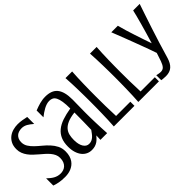

<svg xmlns="http://www.w3.org/2000/svg" viewBox="2 -1277 1884 1884"><g transform="rotate(-45 944.0 -335.0)"><path d="M162.1 -42Q181.6 -42 200.4 -48.1Q219.2 -54.2 233.9 -67.9Q248.5 -81.5 257.3 -102.8Q266.1 -124 266.1 -154.8Q266.1 -181.2 255.6 -203.6Q245.1 -226.1 228 -246.6Q210.9 -267.1 189 -286.4Q167 -305.7 144 -325.2Q121.1 -344.7 99.1 -365.5Q77.1 -386.2 60.1 -409.4Q43 -432.6 32.5 -459.5Q22 -486.3 22 -518.1Q22 -564.5 39.1 -596.2Q56.2 -627.9 82.5 -647.2Q108.9 -666.5 140.9 -674.8Q172.9 -683.1 203.1 -683.1Q234.9 -683.1 264.4 -678Q293.9 -672.9 321.3 -667V-569.8Q305.7 -583 291.7 -593.8Q277.8 -604.5 263.9 -612.1Q250 -619.6 235.4 -623.8Q220.7 -627.9 204.1 -627.9Q183.6 -627.9 165.3 -622.3Q147 -616.7 133.5 -605Q120.1 -593.3 112.1 -575.2Q104 -557.1 104 -532.2Q104 -497.6 122.1 -469Q140.1 -440.4 167.5 -414.6Q194.8 -388.7 226.6 -362.8Q258.3 -336.9 285.6 -307.1Q313 -277.3 331.1 -241.9Q349.1 -206.5 349.1 -161.1Q349.1 -127 341.3 -100.8Q333.5 -74.7 320.1 -55.4Q306.6 -36.1 289.1 -22.9Q271.5 -9.8 251.5 -1.7Q231.4 6.3 210.2 9.8Q189 13.2 168.9 13.2Q145 13.2 125 11.5Q105 9.8 87.6 6.6Q70.3 3.4 55.4 -0.7Q40.5 -4.9 26.4 -9.8V-109.9Q41.5 -95.7 56.6 -83.3Q71.8 -70.8 88.1 -61.5Q104.5 -52.2 122.6 -47.1Q140.6 -42 162.1 -42Z M670.4 0 672.9 -59.1Q661.1 -45.9 648.9 -33Q636.7 -20 621.6 -10Q606.4 0 587.2 6.1Q567.9 12.2 541.5 12.2Q511.2 12.2 485.1 -0.2Q459 -12.7 439.7 -36.6Q420.4 -60.5 409.2 -95.9Q397.9 -131.3 397.9 -177.7Q397.9 -236.8 416 -278.8Q434.1 -320.8 469.5 -350.1Q504.9 -379.4 557.4 -397.5Q609.9 -415.5 678.7 -426.8Q678.7 -485.8 672.6 -524.4Q666.5 -563 654.8 -585.7Q643.1 -608.4 625.7 -617.2Q608.4 -626 585.9 -626Q566.4 -626 546.9 -619.9Q527.3 -613.8 508.1 -603.5Q488.8 -593.3 469.5 -579.8Q450.2 -566.4 431.6 -551.8V-646.5Q452.1 -654.3 470.7 -660.9Q489.3 -667.5 508.1 -672.4Q526.9 -677.2 545.9 -680.2Q564.9 -683.1 586.4 -683.1Q629.4 -683.1 661.4 -671.4Q693.4 -659.7 714.6 -634.3Q735.8 -608.9 746.3 -568.8Q756.8 -528.8 756.8 -472.7Q756.8 -467.3 756.6 -454.6Q756.3 -441.9 756.1 -424.8Q755.9 -407.7 755.6 -388.2Q755.4 -368.7 755.1 -349.6Q754.9 -330.6 754.6 -313.7Q754.4 -296.9 754.4 -285.6Q754.4 -259.8 754.9 -227.3Q755.4 -194.8 756.6 -158.2Q757.8 -121.6 759.5 -81.5Q761.2 -41.5 763.7 0ZM676.3 -133.3Q677.7 -183.1 678.7 -240Q679.7 -296.9 679.7 -370.1Q617.7 -362.8 579.6 -346.2Q541.5 -329.6 520.5 -305.4Q499.5 -281.2 492.2 -250.5Q484.9 -219.7 484.9 -183.6Q484.9 -152.8 490.5 -127.9Q496.1 -103 506.8 -85.7Q517.6 -68.4 532.2 -59.1Q546.9 -49.8 565.4 -49.8Q586.4 -49.8 602.3 -57.4Q618.2 -64.9 631.1 -76.9Q644 -88.9 654.8 -103.8Q665.5 -118.7 676.3 -133.3Z M948.7 -670.9Q945.8 -629.4 944.1 -585.9Q942.4 -542.5 941.4 -499.5Q940.4 -456.5 939.9 -415Q939.5 -373.5 939.5 -335.9Q939.5 -272.9 940.4 -200.9Q941.4 -128.9 944.8 -57.1H1142.6V0H856.4Q859.4 -41.5 861.1 -85.2Q862.8 -128.9 863.8 -172.1Q864.7 -215.3 865.2 -256.8Q865.7 -298.3 865.7 -335.9Q865.7 -373.5 865.2 -415Q864.7 -456.5 863.8 -499.5Q862.8 -542.5 861.1 -585.9Q859.4 -629.4 856.4 -670.9Z M1288.6 -670.9Q1285.6 -629.4 1283.9 -585.9Q1282.2 -542.5 1281.2 -499.5Q1280.3 -456.5 1279.8 -415Q1279.3 -373.5 1279.3 -335.9Q1279.3 -272.9 1280.3 -200.9Q1281.2 -128.9 1284.7 -57.1H1482.4V0H1196.3Q1199.2 -41.5 1200.9 -85.2Q1202.6 -128.9 1203.6 -172.1Q1204.6 -215.3 1205.1 -256.8Q1205.6 -298.3 1205.6 -335.9Q1205.6 -373.5 1205.1 -415Q1204.6 -456.5 1203.6 -499.5Q1202.6 -542.5 1200.9 -585.9Q1199.2 -629.4 1196.3 -670.9Z M1566.9 13.2Q1544.9 13.2 1527.8 11Q1510.7 8.8 1506.3 7.8V-61.5Q1508.8 -60.5 1514.4 -59.1Q1520 -57.6 1527.6 -56.2Q1535.2 -54.7 1543.9 -53.5Q1552.7 -52.2 1561 -52.2Q1589.4 -52.2 1605.7 -70.1Q1622.1 -87.9 1635.3 -125Q1642.1 -145 1649.4 -166.7Q1656.7 -188.5 1664.6 -212.4Q1651.9 -250 1637 -291Q1622.1 -332 1606.4 -373.8Q1590.8 -415.5 1575.2 -456.8Q1559.6 -498 1544.7 -536.6Q1529.8 -575.2 1516.4 -609.4Q1502.9 -643.6 1492.2 -670.9H1583Q1592.3 -633.3 1606.4 -586.4Q1620.6 -539.6 1636.5 -491.2Q1652.3 -442.9 1668 -396.7Q1683.6 -350.6 1696.3 -314Q1712.4 -367.2 1728 -420.4Q1743.7 -473.6 1756.8 -521.2Q1770 -568.8 1780 -607.7Q1790 -646.5 1795.4 -670.9H1886.2Q1870.1 -623 1848.6 -559.6Q1827.1 -496.1 1803 -422.1Q1778.8 -348.1 1753.4 -266.8Q1728 -185.5 1704.1 -103Q1687 -44.4 1654.5 -15.6Q1622.1 13.2 1566.9 13.2Z"/></g></svg>

Font: Crushed
Style: Regular
Weight: 400
Width: 3
Designer: Astigmatic (AOETI)
Foundry: Astigmatic (AOETI)
Version: Version 001.000